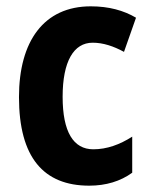

<svg xmlns="http://www.w3.org/2000/svg" viewBox="-20 -577 474 607"><path d="M262 10C315 10 361 -4 398 -31V-145C359 -120 318 -105 275 -105C212 -105 178 -160 178 -271C178 -383 213 -442 273 -442C306 -442 339 -431 372 -413L410 -521C371 -544 324 -557 267 -557C119 -557 40 -447 40 -270C40 -79 118 10 262 10Z"/></svg>

Font: Noto Sans Lao Looped Condensed
Style: Bold
Weight: 700
Width: 3
Designer: Mark Frömberg, Ben Mitchell
Foundry: The Fontpad Ltd
Version: Version 1.002